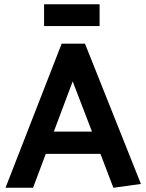

<svg xmlns="http://www.w3.org/2000/svg" viewBox="-20 -886 691 906"><path d="M188 -866H450V-763H188ZM323 -502 234 -265H414ZM381 -680 645 -18 515 0 454 -160H196L136 0H6L271 -680Z"/></svg>

Font: Palanquin
Style: Bold
Weight: 700
Designer: Pria Ravichandran
Version: Version 1.0.4